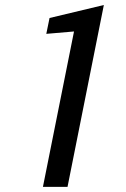

<svg xmlns="http://www.w3.org/2000/svg" viewBox="-20 -731 492 751"><path d="M244.1 0H147.9L269.5 -607.9L161.1 -598.6L173.8 -660.6L386.2 -711.4Z"/></svg>

Font: RobotoCondensed-Italic
Style: Italic
Weight: 400
Designer: Google
Version: Version 1.200311; 2013